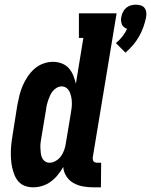

<svg xmlns="http://www.w3.org/2000/svg" viewBox="-20 -792 645 820"><path d="M516 -567 475 -608Q491 -621 503 -636.5Q515 -652 523 -669Q516 -671 509.5 -676Q503 -681 500.5 -688Q498 -695 497 -703Q496 -711 498 -719Q500 -730 505 -740.5Q510 -751 519 -758.5Q528 -766 538.5 -769Q549 -772 560 -772Q571 -772 581 -769Q591 -766 597 -758.5Q603 -751 604.5 -740.5Q606 -730 604 -719Q600 -698 592.5 -677Q585 -656 574 -636.5Q563 -617 548 -599.5Q533 -582 516 -567ZM122 8Q103 8 86.5 2Q70 -4 59 -16.5Q48 -29 41.5 -45.5Q35 -62 31.5 -79Q28 -96 27 -114Q26 -132 26.5 -150Q27 -168 29.5 -186.5Q32 -205 35 -223L54 -343Q58 -364 63 -384.5Q68 -405 76.5 -425Q85 -445 97.5 -464Q110 -483 127 -498Q144 -513 165 -520.5Q186 -528 206 -528Q226 -528 244 -521Q262 -514 274 -500.5Q286 -487 293 -469.5Q300 -452 304 -434L336 -630H317V-735H478L376 -119Q376 -115 376.5 -110.5Q377 -106 379.5 -103Q382 -100 386.5 -98.5Q391 -97 396 -97H412L411 8H378Q355 8 333.5 4Q312 0 293.5 -10.5Q275 -21 263.5 -39Q252 -57 250 -79Q240 -61 226.5 -44.5Q213 -28 196.5 -16Q180 -4 160.5 2Q141 8 122 8ZM191 -97Q205 -97 218.5 -105Q232 -113 240.5 -125Q249 -137 254 -151Q259 -165 261 -179L281 -299Q283 -312 285 -324.5Q287 -337 287 -349.5Q287 -362 285 -374Q283 -386 278.5 -397Q274 -408 265 -415.5Q256 -423 243 -423Q233 -423 223 -417.5Q213 -412 206 -403.5Q199 -395 194.5 -385.5Q190 -376 186.5 -366Q183 -356 180.5 -346Q178 -336 177 -326L157 -206Q155 -195 153.5 -184Q152 -173 152.5 -162Q153 -151 154 -140Q155 -129 159 -119.5Q163 -110 171.5 -103.5Q180 -97 191 -97Z"/></svg>

Font: Iosevka Curly Slab Extrabold
Style: Italic
Weight: 800
Italic angle: -9°
Monospace: yes
Designer: Belleve Invis
Foundry: Belleve Invis
Version: Version 22.1.2; ttfautohint (v1.8.4)